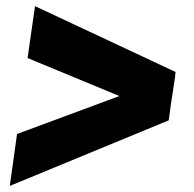

<svg xmlns="http://www.w3.org/2000/svg" viewBox="-20 -612 639 632"><path d="M537.1 -228 535.2 -215.8 12.2 0 36.1 -170.9 373 -295.9 70.8 -420.9 95.2 -591.8 558.1 -375 556.2 -363.8H557.1L542 -265.1Z"/></svg>

Font: Human Sans Black
Style: Italic
Weight: 800
Italic angle: -8°
Designer: Tim Radville
Foundry: Continuum
Version: Version 1.000;FEAKit 1.0